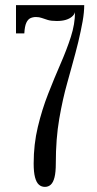

<svg xmlns="http://www.w3.org/2000/svg" viewBox="-20 -720 380 750"><path d="M155.5 10Q141.5 10 131.8 1.2Q122 -7.5 116.8 -27.5Q111.5 -47.5 111.5 -81.5Q111.5 -156.5 127.8 -224.2Q144 -292 168 -353.2Q192 -414.5 216.2 -470Q240.5 -525.5 256.8 -576Q273 -626.5 273 -672.5Q270.5 -663 261.2 -655Q252 -647 237.2 -642.5Q222.5 -638 202 -638Q180 -638 166.8 -642Q153.5 -646 143.2 -649.8Q133 -653.5 120.5 -653.5Q108.5 -653.5 98.8 -649Q89 -644.5 82.8 -631Q76.5 -617.5 75 -589.5H42.5V-700H309Q309 -687 307.5 -671Q306 -655 302.8 -636.8Q299.5 -618.5 295.2 -598.2Q291 -578 285.8 -556.2Q280.5 -534.5 274.5 -512Q267.5 -484.5 259 -455.2Q250.5 -426 242.5 -395.5Q225 -334 211.5 -256.2Q198 -178.5 198 -81.5Q198 -47.5 193 -27.5Q188 -7.5 178.5 1.2Q169 10 155.5 10Z"/></svg>

Font: Imbue Thin
Style: Regular
Weight: 400
Version: Version 1.102